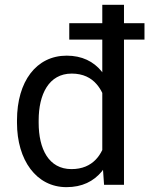

<svg xmlns="http://www.w3.org/2000/svg" viewBox="-20 -770 646 800"><path d="M582 -673.3H496.6V-750H406.2V-673.3H268.6V-605H406.2V-468.8C405.3 -469.7 404.3 -470.7 403.8 -472.2C369.6 -514.2 321.3 -538.1 257.8 -538.1C131.3 -538.1 50.8 -430.7 50.8 -268.6V-258.3C50.8 -103 131.3 9.8 256.8 9.8C322.3 9.8 369.6 -14.2 404.3 -55.7C405.8 -58.1 407.7 -60.1 409.2 -62.5L413.6 0H496.6V-605H582ZM141.1 -268.6C141.1 -376.5 183.1 -463.4 278.8 -463.4C326.2 -463.4 359.9 -445.8 382.8 -418.9C392.1 -408.2 399.9 -396 406.2 -382.8V-145C398.9 -129.9 390.1 -116.7 379.4 -105.5C355.5 -80.6 322.8 -65.4 277.8 -65.4C182.6 -65.4 141.1 -149.9 141.1 -258.3Z"/></svg>

Font: Bert Sans
Style: Regular
Weight: 400
Designer: Christian Robertson (Google), Cristiano Sobral
Foundry: Google, Cristiano Sobral
Version: Version 3.101